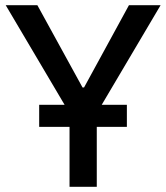

<svg xmlns="http://www.w3.org/2000/svg" viewBox="-20 -720 641 740"><path d="M131 -231H248V0H353V-231H469V-316H372L599 -700H477L304 -383H298L124 -700H2L229 -316H131Z"/></svg>

Font: Fixel Display Medium
Style: Regular
Weight: 500
Designer: AlfaBravo + MacPaw
Foundry: Kyrylo Tkachov, Marchela Mozhyna, Serhii Makarenko, Maria Weinstein, Zakhar Kryvoshyya
Version: Version 1.211